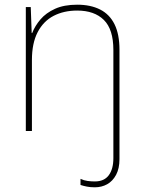

<svg xmlns="http://www.w3.org/2000/svg" viewBox="-20 -558 613 818"><path d="M384 240Q365 240 350 237Q335 234 323 230V204Q338 211 353.5 213Q369 215 384 215Q424 215 443.5 188.5Q463 162 463 116V-345Q463 -433 422.5 -473Q382 -513 309 -513Q252 -513 208.5 -490.5Q165 -468 140.5 -421Q116 -374 116 -302V0H90V-528H111L115 -417H117Q129 -448 152.5 -475.5Q176 -503 214.5 -520.5Q253 -538 309 -538Q366 -538 406.5 -517.5Q447 -497 468 -454.5Q489 -412 489 -346V120Q489 160 474.5 187Q460 214 436.5 227Q413 240 384 240Z"/></svg>

Font: Noto Sans Thai Thin
Style: Regular
Weight: 250
Designer: Monotype Design Team
Foundry: Monotype Imaging Inc.
Version: Version 2.001